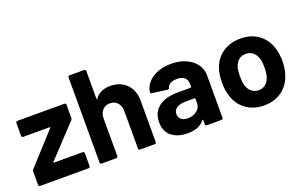

<svg xmlns="http://www.w3.org/2000/svg" viewBox="-84 -1062 2259 1432"><g transform="rotate(-20 1046.0 -346.0)"><path d="M24 -12V-119Q24 -127 30 -134L255 -381Q260 -387 253 -387H42Q37 -387 33.5 -390.5Q30 -394 30 -399V-502Q30 -507 33.5 -510.5Q37 -514 42 -514H416Q421 -514 424.5 -510.5Q428 -507 428 -502V-396Q428 -389 422 -381L190 -134Q186 -128 192 -128H421Q426 -128 429.5 -124.5Q433 -121 433 -116V-12Q433 -7 429.5 -3.5Q426 0 421 0H36Q31 0 27.5 -3.5Q24 -7 24 -12Z M958 -340V-12Q958 -7 954.5 -3.5Q951 0 946 0H829Q824 0 820.5 -3.5Q817 -7 817 -12V-311Q817 -351 794.5 -376Q772 -401 735 -401Q698 -401 675.5 -376Q653 -351 653 -311V-12Q653 -7 649.5 -3.5Q646 0 641 0H524Q519 0 515.5 -3.5Q512 -7 512 -12V-688Q512 -693 515.5 -696.5Q519 -700 524 -700H641Q646 -700 649.5 -696.5Q653 -693 653 -688V-467Q653 -464 655 -463Q657 -462 658 -464Q699 -522 780 -522Q860 -522 909 -473Q958 -424 958 -340Z M1488 -351V-12Q1488 -7 1484.5 -3.5Q1481 0 1476 0H1359Q1354 0 1350.5 -3.5Q1347 -7 1347 -12V-45Q1347 -48 1345 -49Q1343 -50 1341 -47Q1299 8 1206 8Q1128 8 1080 -30Q1032 -68 1032 -142Q1032 -219 1086 -261.5Q1140 -304 1240 -304H1342Q1347 -304 1347 -309V-331Q1347 -364 1327 -382.5Q1307 -401 1267 -401Q1236 -401 1215.5 -390Q1195 -379 1189 -359Q1186 -348 1176 -349L1055 -365Q1043 -367 1044 -374Q1048 -416 1077.5 -450Q1107 -484 1155.5 -503Q1204 -522 1264 -522Q1329 -522 1380 -499.5Q1431 -477 1459.5 -438Q1488 -399 1488 -351ZM1347 -179V-215Q1347 -220 1342 -220H1270Q1225 -220 1199.5 -203Q1174 -186 1174 -155Q1174 -128 1193 -112.5Q1212 -97 1244 -97Q1287 -97 1317 -120Q1347 -143 1347 -179Z M1588 -156Q1574 -203 1574 -258Q1574 -317 1588 -364Q1611 -438 1671 -480Q1731 -522 1815 -522Q1897 -522 1955 -480.5Q2013 -439 2037 -365Q2053 -315 2053 -260Q2053 -206 2039 -159Q2017 -81 1957.5 -36.5Q1898 8 1814 8Q1730 8 1670 -36Q1610 -80 1588 -156ZM1903 -188Q1911 -220 1911 -258Q1911 -300 1903 -329Q1892 -363 1869 -382Q1846 -401 1813 -401Q1779 -401 1756.5 -382Q1734 -363 1724 -329Q1716 -305 1716 -258Q1716 -213 1723 -188Q1733 -153 1756.5 -133Q1780 -113 1814 -113Q1847 -113 1870 -133Q1893 -153 1903 -188Z"/></g></svg>

Font: UMi
Style: Bold
Weight: 700
Designer: Peter Middis
Foundry: We Are UMi
Version: Version 1.0